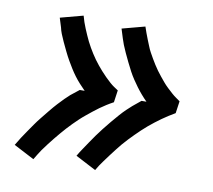

<svg xmlns="http://www.w3.org/2000/svg" viewBox="-63 -663 726 655"><g transform="rotate(10 300.0 -336.0)"><path d="M92 -80 21 -117Q29 -131 37.5 -144Q46 -157 55 -170Q64 -183 73 -196Q82 -209 92.5 -222Q103 -235 115.5 -250.5Q128 -266 139.5 -278.5Q151 -291 160.5 -300.5Q170 -310 178 -317L207 -340H224Q214 -350 204 -361Q194 -372 185.5 -383.5Q177 -395 169.5 -407Q162 -419 154.5 -432Q147 -445 139 -461.5Q131 -478 124.5 -492Q118 -506 113.5 -517.5Q109 -529 107 -539L97 -571L176 -592Q179 -581 182.5 -570.5Q186 -560 190.5 -549.5Q195 -539 199.5 -528.5Q204 -518 209 -508Q214 -498 219.5 -488.5Q225 -479 231 -469.5Q237 -460 243.5 -451Q250 -442 257 -433.5Q264 -425 271.5 -416.5Q279 -408 288.5 -398.5Q298 -389 306 -382Q314 -375 320 -371L335 -361L329 -319Q316 -312 305 -305Q294 -298 283.5 -290.5Q273 -283 262.5 -274.5Q252 -266 241.5 -257.5Q231 -249 221.5 -240Q212 -231 202.5 -221.5Q193 -212 184 -202Q175 -192 166.5 -182Q158 -172 149.5 -161.5Q141 -151 131 -138Q121 -125 114 -115Q107 -105 103 -98ZM306 -80 235 -117Q243 -131 252 -144Q261 -157 269.5 -170Q278 -183 287.5 -196Q297 -209 307 -222Q317 -235 330 -250.5Q343 -266 354 -278.5Q365 -291 375 -300.5Q385 -310 393 -317L421 -340H438Q428 -350 418.5 -361Q409 -372 400.5 -383.5Q392 -395 384 -407Q376 -419 369 -432Q362 -445 354 -461.5Q346 -478 339.5 -492Q333 -506 328.5 -517.5Q324 -529 321 -539L311 -571L390 -592Q394 -581 397.5 -570.5Q401 -560 405.5 -549.5Q410 -539 414 -528.5Q418 -518 423.5 -508Q429 -498 434.5 -488.5Q440 -479 446 -469.5Q452 -460 458.5 -451Q465 -442 472 -433.5Q479 -425 486 -416.5Q493 -408 503 -398.5Q513 -389 521 -382Q529 -375 535 -371L549 -361L543 -319Q531 -312 520 -305Q509 -298 498.5 -290.5Q488 -283 477 -274.5Q466 -266 456 -257.5Q446 -249 436.5 -240Q427 -231 417.5 -221.5Q408 -212 398.5 -202Q389 -192 380.5 -182Q372 -172 364 -161.5Q356 -151 346 -138Q336 -125 329 -115Q322 -105 317 -98Z"/></g></svg>

Font: Iosevka Aile Medium
Style: Italic
Weight: 500
Italic angle: -9°
Designer: Belleve Invis
Foundry: Belleve Invis
Version: Version 31.1.0; ttfautohint (v1.8.4)